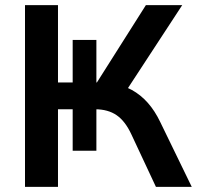

<svg xmlns="http://www.w3.org/2000/svg" viewBox="-20 -725 768 745"><path d="M77 0V-705H205V-405H262V-570H354V-405H356L546 -705H687L464 -364L414 -401Q457 -395 491.5 -376Q526 -357 553.5 -326Q581 -295 602 -251L724 0H585L490 -203Q466 -255 432.5 -278Q399 -301 349 -301H337L354 -311V-140H262V-301H205V0Z"/></svg>

Font: NunitoSans3
Style: Bold
Weight: 700
Designer: Vernon Adams
Foundry: Vernon Adams
Version: Version 3.101;gftools[0.9.27]